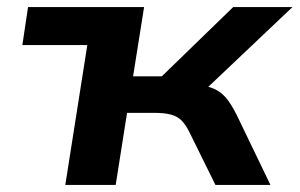

<svg xmlns="http://www.w3.org/2000/svg" viewBox="-20 -521 844 541"><path d="M164 0 226 -394H43L59 -501H386L355 -306H436L637 -501H804L537 -248L530 -283Q562 -280 582.5 -271Q603 -262 617.5 -244.5Q632 -227 647 -197L742 0H587L513 -150Q503 -170 491.5 -181.5Q480 -193 462 -198Q444 -203 414 -203H338L306 0Z"/></svg>

Font: Nunito Sans 7pt SemiExpanded
Style: Bold Italic
Weight: 700
Width: 6
Italic angle: -9°
Designer: Vernon Adams
Foundry: Vernon Adams
Version: Version 3.101;gftools[0.9.27]